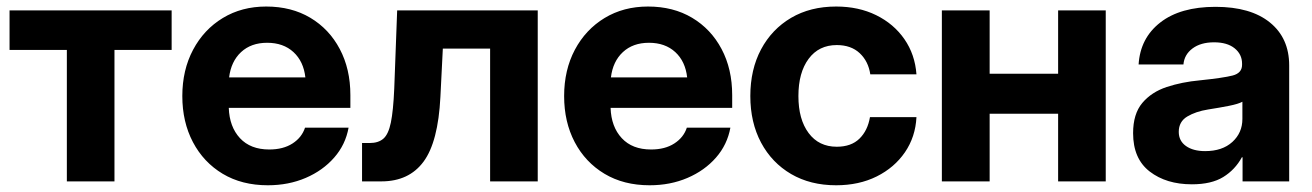

<svg xmlns="http://www.w3.org/2000/svg" viewBox="-20 -547 3958 579"><path d="M181.6 0V-396.5H8.8V-515.6H497.6V-396.5H325.2V0Z M787.6 11.7Q709.5 11.7 651.6 -22.9Q593.8 -57.6 561.8 -118.4Q529.8 -179.2 529.8 -257.3Q529.8 -335.9 562.3 -397Q594.7 -458 651.9 -492.7Q709 -527.3 782.7 -527.3Q858.9 -527.3 915.8 -493.4Q972.7 -459.5 1004.6 -399.2Q1036.6 -338.9 1036.6 -260.3V-221.7H669.9Q671.9 -164.6 703.6 -130.4Q735.4 -96.2 792 -96.2Q834 -96.2 862.1 -114.3Q890.1 -132.3 899.9 -162.1H1031.2Q1022 -110.8 987.8 -71.8Q953.6 -32.7 901.9 -10.5Q850.1 11.7 787.6 11.7ZM670.9 -313.5H900.9Q895.5 -361.8 865 -389.9Q834.5 -418 785.6 -418Q737.3 -418 707 -389.9Q676.8 -361.8 670.9 -313.5Z M1071.8 0V-115.7H1094.7Q1121.1 -115.7 1136.2 -128.9Q1151.4 -142.1 1158.7 -177.5Q1166 -212.9 1168.9 -279.8L1177.7 -515.6H1601.6V0H1458V-400.4H1315.4L1308.1 -254.9Q1301.3 -119.1 1257.3 -59.6Q1213.4 0 1129.9 0Z M1939 11.7Q1860.8 11.7 1803 -22.9Q1745.1 -57.6 1713.1 -118.4Q1681.2 -179.2 1681.2 -257.3Q1681.2 -335.9 1713.6 -397Q1746.1 -458 1803.2 -492.7Q1860.4 -527.3 1934.1 -527.3Q2010.3 -527.3 2067.1 -493.4Q2124 -459.5 2156 -399.2Q2188 -338.9 2188 -260.3V-221.7H1821.3Q1823.2 -164.6 1855 -130.4Q1886.7 -96.2 1943.4 -96.2Q1985.4 -96.2 2013.4 -114.3Q2041.5 -132.3 2051.3 -162.1H2182.6Q2173.3 -110.8 2139.2 -71.8Q2105 -32.7 2053.2 -10.5Q2001.5 11.7 1939 11.7ZM1822.3 -313.5H2052.2Q2046.9 -361.8 2016.4 -389.9Q1985.8 -418 1937 -418Q1888.7 -418 1858.4 -389.9Q1828.1 -361.8 1822.3 -313.5Z M2501.5 11.7Q2423.8 11.7 2365.7 -22.2Q2307.6 -56.2 2275.1 -116.9Q2242.7 -177.7 2242.7 -257.3Q2242.7 -337.4 2275.1 -398.2Q2307.6 -459 2365.7 -493.2Q2423.8 -527.3 2501.5 -527.3Q2569.3 -527.3 2622.3 -501.2Q2675.3 -475.1 2707.3 -429Q2739.3 -382.8 2743.7 -322.8H2604.5Q2598.6 -362.3 2572.5 -386.7Q2546.4 -411.1 2503.4 -411.1Q2449.2 -411.1 2418.5 -369.6Q2387.7 -328.1 2387.7 -257.3Q2387.7 -187 2418.5 -145.8Q2449.2 -104.5 2503.4 -104.5Q2546.9 -104.5 2571.8 -128.9Q2596.7 -153.3 2603.5 -193.8H2743.7Q2740.7 -134.3 2709 -87.9Q2677.2 -41.5 2623.8 -14.9Q2570.3 11.7 2501.5 11.7Z M2964.4 -515.6V-324.7H3170.9V-515.6H3314.5V0H3170.9V-204.1H2964.4V0H2820.3V-515.6Z M3574.2 8.8Q3497.1 8.8 3447 -29.8Q3397 -68.4 3397 -145.5Q3397 -203.6 3424.8 -236.6Q3452.6 -269.5 3498.5 -284.7Q3544.4 -299.8 3598.1 -304.7Q3668.9 -312 3697.3 -319.3Q3725.6 -326.7 3725.6 -351.6V-355Q3725.6 -383.3 3703.1 -401.4Q3680.7 -419.4 3641.1 -419.4Q3601.1 -419.4 3576.2 -400.9Q3551.3 -382.3 3548.8 -352.5H3413.6Q3418.5 -432.1 3479 -479.2Q3539.6 -526.4 3645.5 -526.4Q3751.5 -526.4 3809.6 -479.2Q3867.7 -432.1 3867.7 -349.6V0H3727.1V-72.8H3725.1Q3704.6 -35.2 3668.9 -13.2Q3633.3 8.8 3574.2 8.8ZM3614.3 -91.3Q3666 -91.3 3696.3 -118.9Q3726.6 -146.5 3726.6 -188.5V-240.2Q3714.4 -233.4 3686 -227.8Q3657.7 -222.2 3623 -216.8Q3585.9 -210.9 3560.3 -195.6Q3534.7 -180.2 3534.7 -149.4Q3534.7 -122.1 3556.4 -106.7Q3578.1 -91.3 3614.3 -91.3Z"/></svg>

Font: Inter Display
Style: Bold
Weight: 700
Designer: Rasmus Andersson
Foundry: rsms
Version: Version 4.001;git-9221beed3